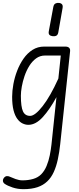

<svg xmlns="http://www.w3.org/2000/svg" viewBox="-26 -869 556 1352"><path d="M59.5 -187.5Q59.5 -228.5 68.2 -276.5Q77 -324.5 95 -371.2Q113 -418 140 -456.5Q167 -495 203.2 -518Q239.5 -541 285.5 -541H435Q447 -541 454.5 -537Q462 -533 465.5 -525.8Q469 -518.5 467.5 -507.5L398 146Q392 203 381.2 253Q370.5 303 352.5 342.5Q334.5 382 307 408Q278.5 435.5 237.5 449.2Q196.5 463 139 463Q98 463 62.8 451.2Q27.5 439.5 7 425.5Q-0.5 420 -3.5 413Q-6.5 406 -5.2 398.2Q-4 390.5 2 383Q11.5 371.5 22.8 371.2Q34 371 41 374.5Q58.5 382.5 83.8 391.8Q109 401 132.5 401Q172.5 401 206.8 391.2Q241 381.5 264 358.5Q287.5 334.5 302 299.5Q316.5 264.5 324.5 224.8Q332.5 185 336.5 148L371.5 -185Q324.5 -98.5 275 -44.2Q225.5 10 174 10Q153 10 132.8 0.2Q112.5 -9.5 95.8 -32Q79 -54.5 69.2 -92.8Q59.5 -131 59.5 -187.5ZM121 -195Q121 -116.5 135.8 -84.8Q150.5 -53 186 -53Q220.5 -53 274.2 -121.5Q328 -190 385 -316L402 -478H291Q256 -478 228.2 -457.8Q200.5 -437.5 180.2 -404.8Q160 -372 147 -334Q134 -296 127.5 -259.2Q121 -222.5 121 -195ZM345.5 -614Q330.5 -615.5 322.5 -623.2Q314.5 -631 317.5 -648L349.5 -820.5Q353 -838 363.8 -844Q374.5 -850 389 -848.5Q403.5 -847 410.8 -838.5Q418 -830 414.5 -811.5L384.5 -641Q381.5 -624 371.5 -618.2Q361.5 -612.5 345.5 -614Z"/></svg>

Font: Edu NSW ACT Hand
Style: Regular
Weight: 400
Designer: Tina and Corey Anderson, Eben Sorkin, Mirko Velimirovic
Foundry: Sorkin Type Co.
Version: Version 2.000